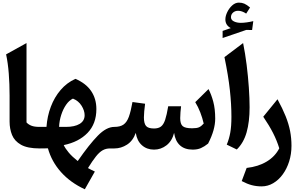

<svg xmlns="http://www.w3.org/2000/svg" viewBox="-20 -1104 2233 1428"><path d="M177.2 -783.7V-193.4Q191.4 -177.7 213.9 -168.9Q236.3 -160.2 274.9 -160.2H275.4V0H274.9Q185.1 0 136.5 -27.3Q87.9 -54.7 69.6 -100.1Q51.3 -145.5 51.3 -199.7V-393.1Q51.3 -479 45.2 -557.4Q39.1 -635.7 25.4 -699.7Z M540.5 -517.6Q618.2 -484.9 657.5 -427.5Q696.8 -370.1 696.8 -293Q696.8 -183.6 631.3 -115.7Q565.9 -47.9 454.1 -24.9Q465.3 0 491.2 30.8Q517.1 61.5 558.1 93.8Q644 -30.3 707.8 -95.2Q771.5 -160.2 830.6 -160.2H831.1V0H798.3Q767.6 0 743.2 13.9Q718.8 27.8 693.4 59.8Q668 91.8 634.3 146Q644 151.4 658.2 158.7Q672.4 166 685.5 171.9L610.8 303.7Q503.9 254.4 433.8 176Q363.8 97.7 336.4 -1Q321.3 -0.5 306.4 -0.2Q291.5 0 275.4 0Q265.6 0 260.7 -7.8Q255.9 -15.6 255.9 -36.6V-123.5Q255.9 -144.5 260.7 -152.3Q265.6 -160.2 275.4 -160.2H325.7Q331.5 -240.2 358.2 -310.5Q384.8 -380.9 430.7 -434.6Q476.6 -488.3 540.5 -517.6ZM522.5 -370.6Q494.1 -357.4 471.7 -325Q449.2 -292.5 435.3 -249.3Q421.4 -206.1 419.4 -160.2H470.2Q535.6 -160.2 572.5 -182.6Q609.4 -205.1 609.4 -247.1Q609.4 -281.2 586.7 -317.6Q564 -354 522.5 -370.6Z M1413.6 8.8Q1353 8.8 1318.1 -23.4Q1283.2 -55.7 1274.9 -115.7Q1259.8 -55.7 1218.5 -23.4Q1177.2 8.8 1125.5 8.8Q1072.3 8.8 1035.6 -23.7Q999 -56.2 989.7 -115.7Q968.8 -56.6 924.8 -28.3Q880.9 0 831.1 0Q821.3 0 816.4 -7.8Q811.5 -15.6 811.5 -36.6V-123.5Q811.5 -144.5 816.4 -152.3Q821.3 -160.2 831.1 -160.2Q874 -160.2 898.9 -177.7Q923.8 -195.3 938.5 -235.8Q953.1 -276.4 965.3 -345.2L1059.1 -332.5Q1055.2 -304.2 1052.7 -276.1Q1050.3 -248 1050.3 -231Q1050.3 -186.5 1065.9 -167.5Q1081.5 -148.4 1125.5 -148.4Q1158.2 -148.4 1177.2 -162.8Q1196.3 -177.2 1208.3 -212.9Q1220.2 -248.5 1231 -313.5H1326.7Q1324.2 -296.4 1322.3 -269.5Q1320.3 -242.7 1320.3 -225.1Q1320.3 -182.1 1338.6 -166Q1356.9 -149.9 1408.7 -149.9Q1442.9 -149.9 1460 -157.2Q1477.1 -164.6 1495.1 -185.1Q1485.4 -227.1 1469.5 -268.3Q1453.6 -309.6 1432.1 -344.2L1530.8 -441.4Q1551.8 -401.4 1566.2 -347.7Q1580.6 -293.9 1580.6 -221.2Q1580.6 -180.7 1567.9 -135.3Q1555.2 -89.8 1527.8 -36.1Q1500 -13.7 1474.1 -2.4Q1448.2 8.8 1413.6 8.8Z M1788.1 -783.7Q1803.7 -707 1814.5 -620.8Q1825.2 -534.7 1830.8 -452.6Q1836.4 -370.6 1836.4 -306.2Q1836.4 -198.2 1814.2 -119.9Q1792 -41.5 1741.2 7.8L1666.5 -28.3Q1684.1 -70.3 1692.6 -117.4Q1701.2 -164.6 1701.2 -235.4Q1701.2 -327.6 1689.7 -433.8Q1678.2 -540 1649.4 -679.2ZM1697.8 -976.1Q1697.8 -955.6 1719.7 -944.8Q1741.7 -934.1 1771.5 -934.1Q1790 -934.1 1814.7 -937.5Q1839.4 -940.9 1863.8 -946.8L1855 -880.9L1811 -881.3L1635.7 -821.3V-874L1696.3 -895Q1656.2 -916.5 1656.2 -959.5Q1656.2 -984.9 1670.2 -1013.9Q1684.1 -1043 1707 -1063.7Q1730 -1084.5 1756.8 -1084.5Q1779.3 -1084.5 1797.4 -1076.7Q1815.4 -1068.8 1839.8 -1048.3L1811 -1002.9Q1779.3 -1023.9 1751 -1023.9Q1728.5 -1023.9 1713.1 -1010.3Q1697.8 -996.6 1697.8 -976.1Z M2147.9 -20Q2147.9 42 2130.6 96.7Q2113.3 151.4 2082.8 193.1Q2052.2 234.9 2012 258.5Q1971.7 282.2 1925.8 282.2Q1887.2 282.2 1852.8 273.2Q1818.4 264.2 1777.8 242.7L1814.5 145Q1901.4 135.3 1963.9 97.4Q2026.4 59.6 2057.1 -1Q2039.1 -59.6 2010.5 -115.5Q1981.9 -171.4 1938 -235.8L2043.9 -365.7Q2081.5 -296.9 2104.5 -239.5Q2127.4 -182.1 2137.7 -129.2Q2147.9 -76.2 2147.9 -20Z"/></svg>

Font: Pinar-FD Bold
Style: Regular
Weight: 700
Designer: Amin Abedi
Version: Version 3.000